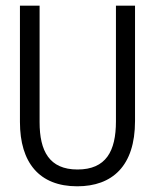

<svg xmlns="http://www.w3.org/2000/svg" viewBox="-20 -643 540 674"><path d="M251 11C374 11 454 -60 454 -218V-623H387V-217C387 -112 352 -48 252 -48C153 -48 119 -113 119 -214V-623H50V-215C50 -72 118 11 251 11Z"/></svg>

Font: Inconsolata
Style: Regular
Weight: 400
Monospace: yes
Designer: Raph Levien, Cyreal, Brenton Simpson
Foundry: Raph Levien, Cyreal, Google
Version: Version 3.100